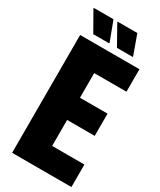

<svg xmlns="http://www.w3.org/2000/svg" viewBox="-262 -1069 1036 1242"><g transform="rotate(30 256.0 -448.0)"><path d="M59 90V-790H502V-622H261V-438H467V-272H261V-78H502V90ZM425 -837H307L226 -981V-986H373L425 -842ZM249 -837H130L48 -981V-986H195L249 -842Z"/></g></svg>

Font: Farlight84_Sys_V01
Style: Bold
Weight: 700
Designer: Monotype Design Team, Nadine Chahine and Nizar Qandah
Foundry: Monotype Imaging Inc.
Version: Version 2.004;October 31, 2024;FontCreator 14.0.0.2814 64-bi